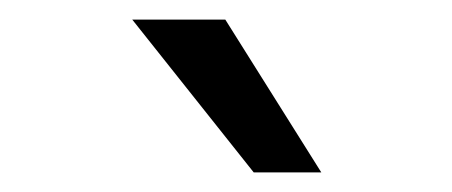

<svg xmlns="http://www.w3.org/2000/svg" viewBox="-20 -818 461 196"><path d="M210 -798 308 -642H239L115 -798Z"/></svg>

Font: Hind Regular
Style: Regular
Weight: 400
Designer: Manushi Parikh, Satya Rajpurohit
Foundry: Indian Type Foundry
Version: Version 1.201;PS 1.0;hotconv 1.0.78;makeotf.lib2.5.61930; tt